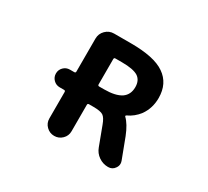

<svg xmlns="http://www.w3.org/2000/svg" viewBox="-144 -984 1289 1192"><g transform="rotate(30 500.0 -388.0)"><path d="M743.2 -19.5Q706.1 -19.5 675.8 -40.5Q645.5 -61.5 632.8 -96.7L583 -229.5Q567.4 -272.5 548.3 -285.2Q529.3 -297.9 477.5 -297.9H446.3Q436.5 -297.9 436.5 -288.1V-98.6Q436.5 -65.4 413.1 -42.5Q389.6 -19.5 356.9 -19.5Q324.2 -19.5 300.8 -42.5Q277.3 -65.4 277.3 -98.6V-288.1Q277.3 -297.9 267.6 -297.9H236.3Q210 -297.9 191.4 -316.4Q172.9 -335 172.9 -361.3Q172.9 -387.7 191.4 -406.2Q210 -424.8 236.3 -424.8H267.6Q277.3 -424.8 277.3 -434.6V-670.9Q277.3 -706.1 302.2 -731Q327.1 -755.9 362.3 -755.9H483.4Q565.4 -755.9 626 -743.2Q686.5 -730.5 724.6 -704.1Q801.8 -651.4 801.8 -546.9Q801.8 -474.6 762.7 -418.9Q729.5 -375 681.6 -353.5Q678.7 -352.5 678.2 -349.1Q677.7 -345.7 679.7 -343.8Q713.9 -311.5 742.2 -240.2L796.9 -95.7Q800.8 -85 800.8 -75.2Q800.8 -58.6 790 -43.9Q773.4 -19.5 743.2 -19.5ZM480.5 -424.8Q562.5 -424.8 603.5 -452.1Q642.6 -479.5 642.6 -533.2Q642.6 -581.1 610.4 -603.5Q576.2 -626 493.2 -626H446.3Q436.5 -626 436.5 -616.2V-434.6Q436.5 -424.8 446.3 -424.8Z"/></g></svg>

Font: Rounded-X Mgen+ 2m bold
Style: Bold
Weight: 700
Designer: [Source Han Sans]
Ryoko NISHIZUKA  (kana & ideographs); Paul D. Hunt (Latin, Greek & Cyrillic); Wenlong ZHANG  (bopomofo
Version: Version 1.059.20150602